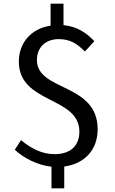

<svg xmlns="http://www.w3.org/2000/svg" viewBox="-20 -863 622 1040"><path d="M60 -52C110 -5 185 32 259 40V157H328V39C439 24 509 -52 509 -163C509 -415 180 -367 180 -538C180 -606 226 -651 298 -651C362 -651 397 -626 440 -584L491 -640C449 -684 400 -719 324 -727V-843H254V-724C152 -709 82 -634 82 -529C82 -300 410 -342 410 -150C410 -76 364 -28 276 -28C204 -28 144 -62 94 -104Z"/></svg>

Font: GenEiGothic-pro-Regular
Style: Regular
Weight: 400
Designer: Ryoko NISHIZUKA (kana & ideographs); Paul D. Hunt (Latin, Greek & Cyrillic); Wenlong ZHANG (bopomofo); Sandoll Communica
Foundry: Adobe Systems Incorporated; o_tamon
Version: Version 1.000.140830